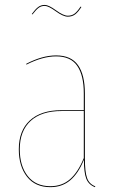

<svg xmlns="http://www.w3.org/2000/svg" viewBox="-20 -753 469 782"><path d="M162.1 -729Q147.9 -729 137.5 -721.2Q127 -713.4 112.3 -694.3L109.4 -695.8Q124 -715.8 135.5 -724.4Q147 -732.9 162.1 -732.9Q178.2 -732.9 208.3 -710.9Q238.3 -689 256.3 -689Q272 -689 283.4 -697.3Q294.9 -705.6 308.1 -726.1L311.5 -724.6Q298.3 -703.6 285.9 -694.3Q273.4 -685.1 256.3 -685.1Q237.3 -685.1 207.3 -707Q177.2 -729 162.1 -729ZM325.7 -108.4Q325.7 -53.2 334.5 -28.3Q343.3 -3.4 368.2 5.9L366.7 9.3Q340.8 -1 331.3 -25.4Q321.8 -49.8 321.8 -102.5Q299.3 -46.9 266.1 -18.8Q232.9 9.3 185.1 9.3Q123.5 9.3 90.1 -33.2Q56.6 -75.7 56.6 -145Q56.6 -221.2 101.8 -262.7Q147 -304.2 230 -304.2H321.3V-372.6Q321.3 -445.8 294.7 -484.6Q268.1 -523.4 208.5 -523.4Q153.3 -523.4 87.4 -489.7L86.9 -493.2Q152.3 -527.3 208.5 -527.3Q270 -527.3 297.9 -487.5Q325.7 -447.8 325.7 -372.6ZM185.1 5.4Q232.9 5.4 265.6 -23.4Q298.3 -52.2 321.3 -109.4V-300.8H230.5Q148.4 -300.8 104.5 -260.3Q60.5 -219.7 60.5 -145Q60.5 -77.1 93 -35.9Q125.5 5.4 185.1 5.4Z"/></svg>

Font: Fira Sans Compressed Four
Style: Regular
Weight: 100
Width: 1
Designer: Carrois Corporate & Edenspiekermann AG
Foundry: Carrois Corporate GbR & Edenspiekermann AG
Version: Version 4.203;PS 004.203;hotconv 1.0.88;makeotf.lib2.5.64775